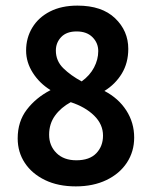

<svg xmlns="http://www.w3.org/2000/svg" viewBox="-20 -653 540 684"><path d="M250 11Q187 11 140.5 -11.5Q94 -34 68.5 -72.5Q43 -111 43 -160Q43 -220 75.5 -262.5Q108 -305 160 -332Q121 -356 97 -393.5Q73 -431 73 -473Q73 -518 95 -554.5Q117 -591 158 -612Q199 -633 256 -633Q343 -633 390 -588Q437 -543 437 -479Q437 -429 414 -391Q391 -353 352 -329Q402 -303 430 -259.5Q458 -216 458 -163Q458 -113 432 -73.5Q406 -34 359 -11.5Q312 11 250 11ZM271 -363Q300 -384 315 -412.5Q330 -441 330 -471Q330 -500 309.5 -520.5Q289 -541 253 -541Q217 -541 198 -521Q179 -501 179 -473Q179 -436 205.5 -410Q232 -384 271 -363ZM252 -82Q299 -82 323 -107Q347 -132 347 -170Q347 -210 315.5 -241Q284 -272 232 -289Q197 -270 176 -241Q155 -212 155 -173Q155 -134 181 -108Q207 -82 252 -82Z"/></svg>

Font: Inconsolata
Style: Bold
Weight: 700
Monospace: yes
Designer: Raph Levien, Cyreal, Brenton Simpson
Foundry: Raph Levien, Cyreal, Google
Version: Version 3.100; ttfautohint (v1.8.4.7-5d5b)